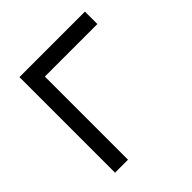

<svg xmlns="http://www.w3.org/2000/svg" viewBox="-151 -654 767 767"><g transform="rotate(-45 232.5 -270.0)"><path d="M70 -540H440V-469.7H143.3V0H70Z"/></g></svg>

Font: Tap Sans
Style: Regular
Weight: 400
Designer: Tap Payments
Foundry: Tap Payments
Version: Version 1.001;Glyphs 3.1.2 (3151)